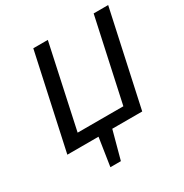

<svg xmlns="http://www.w3.org/2000/svg" viewBox="-192 -810 1111 1157"><g transform="rotate(-30 363.5 -231.5)"><path d="M244 195 277 -20H375L317 195ZM477 0 620 -658H721L578 0ZM89 0 106 -84H564L547 0ZM57 0 200 -658H301L159 0Z"/></g></svg>

Font: Ysabeau Office SemiBold
Style: Italic
Weight: 600
Italic angle: -12°
Designer: Christian Thalmann (Catharsis Fonts)
Version: Version 2.001;gftools[0.9.30]; featfreeze: tnum,lnum,ss02